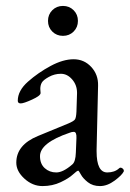

<svg xmlns="http://www.w3.org/2000/svg" viewBox="-20 -614 439 648"><path d="M228.5 -507.5Q214 -493 192.5 -493Q171 -493 156.5 -507.5Q142 -522 142 -543.5Q142 -565 156.5 -579.5Q171 -594 192.5 -594Q214 -594 228.5 -579.5Q243 -565 243 -543.5Q243 -522 228.5 -507.5ZM115 -87Q115 -61 131 -46.5Q147 -32 170 -32Q193 -32 224 -59Q235 -68 236 -99L238 -148Q239 -169 229 -169Q222 -169 215 -166Q115 -132 115 -87ZM116 -314 117 -300Q117 -291 88.5 -278Q60 -265 50 -265Q40 -265 40 -274Q40 -308 74.5 -338.5Q109 -369 151 -391.5Q193 -414 228.5 -414Q264 -414 288 -388Q312 -362 311 -325L306 -109V-103Q306 -32 342 -32Q367 -32 382 -46Q386 -50 392 -46.5Q398 -43 398 -37V-36Q392 -23 367 -4.5Q342 14 317.5 14Q293 14 276.5 1Q260 -12 253 -25Q246 -38 244 -38Q240 -38 226 -25Q212 -12 184.5 1Q157 14 123.5 14Q90 14 62.5 -11Q35 -36 35 -65Q35 -125 108 -155L210 -197Q229 -205 233 -211Q237 -217 238 -237L240 -299V-301Q240 -327 223.5 -346Q207 -365 185.5 -365Q164 -365 145 -354.5Q126 -344 121 -335Q116 -326 116 -314Z"/></svg>

Font: EB Garamond
Style: Regular
Weight: 400
Version: Version 0.012